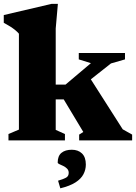

<svg xmlns="http://www.w3.org/2000/svg" viewBox="-27 -746 722 1020"><path d="M344 -236.5 436.5 -354.5 625 -59 675 -31V0H393.5V-31L415.5 -45L311.5 -218H192.5V-296.5H321L456 -410.5L391.5 -430.5V-464.5H637V-430.5L562.5 -409ZM269 -56 318 -34V0H18V-34L73.5 -57.5V-567Q65.5 -576.5 54.2 -585.8Q43 -595 27.8 -604.8Q12.5 -614.5 -7 -625V-666L247 -725.5H280.5L269 -594.5ZM281.5 214Q317.5 203 327.8 195.2Q338 187.5 338 172Q338 158.5 329.2 149.8Q320.5 141 308.8 135.5Q297 130 288.2 126Q279.5 122 279.5 117.5Q279.5 82.5 299.5 66Q319.5 49.5 354.5 49.5Q388 49.5 408.5 69.2Q429 89 429 128Q429 155.5 416.2 179.8Q403.5 204 374 223Q344.5 242 293.5 254.5Z"/></svg>

Font: Newsreader ExtraBold
Style: Regular
Weight: 800
Designer: Hugues Gentile
Foundry: Production Type
Version: Version 1.003